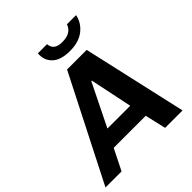

<svg xmlns="http://www.w3.org/2000/svg" viewBox="-278 -1038 1191 1191"><g transform="rotate(-45 318.0 -442.5)"><path d="M-42 0 307 -686H479L634 0H481L449 -138H168L99 0ZM225 -250H425L367 -528H362ZM401 -754Q320 -754 282 -791.5Q244 -829 250 -885H330Q333 -855 351.5 -841Q370 -827 407 -827Q446 -827 470 -841Q494 -855 505 -885H585Q574 -829 527 -791.5Q480 -754 401 -754Z"/></g></svg>

Font: Chivo Medium SemiBold
Style: Italic
Weight: 600
Italic angle: -8.05°
Version: Version 2.002